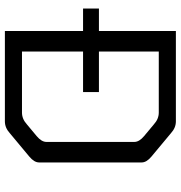

<svg xmlns="http://www.w3.org/2000/svg" viewBox="3 -743 740 786"><g transform="rotate(90 373.0 -350.0)"><path d="M107 -385V-700H477Q503 -700 525 -680L621 -600Q645 -580 645 -560V-140Q645 -120 621 -100L525 -20Q503 0 477 0H107V-320H15V-385ZM357 -385V-320H191V-70H441Q467 -70 489 -90L537 -130Q561 -150 561 -170V-530Q561 -550 537 -570L489 -610Q467 -630 441 -630H191V-385Z"/></g></svg>

Font: Electrolize
Style: Regular
Weight: 400
Designer: Valery Zaveryaev
Foundry: Cyreal (www.cyreal.org)
Version: Version 1.002